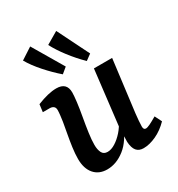

<svg xmlns="http://www.w3.org/2000/svg" viewBox="-159 -755 805 868"><g transform="rotate(-30 243.5 -321.0)"><path d="M150 8Q107 8 82.5 -20.5Q58 -49 58 -99Q58 -126 62.5 -158.5Q67 -191 73 -223Q79 -255 83 -279Q85 -293 87 -309.5Q89 -326 89 -337Q89 -350 81.5 -356Q74 -362 62 -362H26L31 -401Q61 -413 86 -419Q111 -425 132 -425Q186 -425 186 -373Q186 -365 185 -353Q184 -341 182 -324Q178 -292 171 -253Q164 -214 159 -178.5Q154 -143 154 -117Q154 -93 162 -76.5Q170 -60 191 -60Q210 -60 231.5 -73.5Q253 -87 272.5 -109Q292 -131 305 -159L312 -132Q286 -61 242 -26.5Q198 8 150 8ZM340 7Q316 7 303.5 -8Q291 -23 289 -55Q289 -68 290 -89Q291 -110 291 -129L325 -418H420L386 -148Q384 -130 382.5 -112Q381 -94 381 -82Q381 -65 393 -65Q401 -65 415.5 -72Q430 -79 454 -93L472 -57Q442 -26 406.5 -9.5Q371 7 340 7ZM344 -485 314 -463Q279 -497 248 -537.5Q217 -578 199 -613L262 -650ZM219 -489 190 -465Q154 -496 119.5 -535Q85 -574 65 -609L125 -648Z"/></g></svg>

Font: Rasa Medium
Style: Italic
Weight: 500
Italic angle: -7.10001°
Designer: Anna Giedrys (Yrsa+Rasa design), David Brezina (Yrsa art-direction, Rasa art-direction, design)
Foundry: Rosetta Type Foundry
Version: Version 2.004